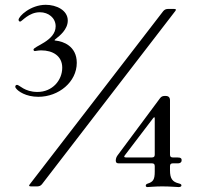

<svg xmlns="http://www.w3.org/2000/svg" viewBox="-20 -764 808 787"><path d="M693.9 -727.3H667.6C659.4 -726.9 654.5 -724.4 649.1 -718.4L102.3 -8.9C97.3 -2.5 98.4 -0.4 106.5 0H133.5C141.7 -0.4 146.7 -2.8 152 -8.9L698.2 -718.4C703.1 -724.8 702.1 -726.9 693.9 -727.3ZM42.6 -409.1C42.6 -407 43.3 -404.1 45.5 -402C54 -389.9 85.9 -367.2 137.1 -367.2C220.9 -367.2 294.7 -428.3 294.7 -506.4C294.7 -576.3 236.9 -594.5 210.2 -597.3C202.1 -597.7 201.7 -599.1 207.7 -604C225.1 -617.2 257.8 -643.8 257.8 -679.7C257.8 -722.3 210.9 -744.3 167.6 -744.3C105.1 -744.3 56.1 -697.4 56.1 -682.5C56.1 -678.3 59.7 -675.4 62.5 -675.4C69.6 -675.4 97.3 -713.8 143.5 -713.8C179 -713.8 208.1 -690.3 208.1 -656.2C208.1 -595.9 117.2 -574.6 117.2 -560.4C117.2 -559.7 117.9 -554.7 122.9 -554.7C126.4 -554.7 135.7 -557.5 149.1 -557.5C195.3 -557.5 235.1 -535.5 235.1 -486.5C235.1 -434.7 194.6 -387.1 133.5 -387.1C80.3 -387.1 59.7 -416.2 49.7 -416.2C45.5 -416.2 42.6 -412.6 42.6 -409.1ZM454.5 -105.8C454.9 -97.7 457.7 -94.8 465.9 -94.5H603C611.2 -94.1 614 -91.3 614.3 -83.1V-60.4C614.3 -27 607.2 -18.5 585.2 -11.4C581 -9.9 577.4 -7.8 577.4 -2.8C577.4 0 579.5 2.8 584.5 2.8C591.6 2.8 615.1 0 644.2 0C679 0 703.8 2.8 712.4 2.8C718 2.8 723.7 0.7 723.7 -3.6C723.7 -7.8 721.6 -9.9 713.1 -12.1C686.8 -18.5 676.8 -32 676.8 -65.3V-83.1C677.2 -91.3 680 -94.1 688.2 -94.5H710.2C717 -94.8 720.9 -96.9 723.7 -101.9C726.6 -114.3 721.9 -118.6 706.7 -118.6H688.2C680 -119 677.2 -121.8 676.8 -130V-353C676.8 -364.7 670.8 -370.7 659.1 -370.7H654.1C646 -370.4 641 -367.9 636 -361.5L461.3 -126.4C456.7 -119.7 454.9 -114 454.5 -105.8ZM491.8 -127.5 607.6 -279.5C612.6 -285.5 614 -285.2 614.3 -277V-130C614 -121.8 611.2 -119 603 -118.6H496.4C488.3 -119 487.2 -121.1 491.8 -127.5Z"/></svg>

Font: Margiela Serif Light
Style: Regular
Weight: 300
Designer: Andreas Faust, Stefan Endress
Version: Version 1.002;FEAKit 1.0